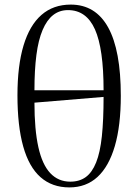

<svg xmlns="http://www.w3.org/2000/svg" viewBox="-20 -802 601 836"><path d="M282 14Q207 14 156.5 -30.5Q106 -75 81 -164.5Q56 -254 56 -387Q56 -516 82.5 -604Q109 -692 160.5 -737Q212 -782 288 -782Q396 -782 451 -682.5Q506 -583 506 -385Q506 -255 480 -166Q454 -77 404.5 -31.5Q355 14 282 14ZM286 -11Q326 -11 353.5 -31Q381 -51 398.5 -94.5Q416 -138 423.5 -208.5Q431 -279 431 -380L130 -355Q130 -238 147 -161.5Q164 -85 199 -48Q234 -11 286 -11ZM130 -409H431Q431 -590 393.5 -674Q356 -758 276 -758Q239 -758 211.5 -736.5Q184 -715 165.5 -671.5Q147 -628 138.5 -562.5Q130 -497 130 -409Z"/></svg>

Font: Literata 60pt Light
Style: Regular
Weight: 300
Designer: Latin by Veronika Burian and Jose Scaglione. Greek by Irene Vlachou. Cyrillic by Vera Evstafieva.
Foundry: TypeTogether
Version: Version 3.103;gftools[0.9.29]